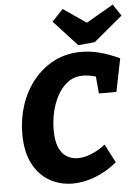

<svg xmlns="http://www.w3.org/2000/svg" viewBox="-63 -1020 787 1082"><g transform="rotate(-5 330.0 -478.5)"><path d="M305 14Q234 14 175 -19Q116 -52 80.5 -119.5Q45 -187 45 -289Q45 -374 70.5 -451.5Q96 -529 144.5 -589.5Q193 -650 261.5 -685.5Q330 -721 416 -721Q468 -721 521 -707Q574 -693 632 -666L594 -479H495L485 -590L514 -565Q486 -577 460.5 -582Q435 -587 415 -587Q366 -587 330 -561Q294 -535 270 -491.5Q246 -448 234.5 -397Q223 -346 223 -296Q223 -235 239 -197.5Q255 -160 283 -143Q311 -126 346 -126Q382 -126 422.5 -142.5Q463 -159 502 -189L556 -84Q496 -35 431 -10.5Q366 14 305 14ZM616 -971 660 -905 497 -769 403 -760 270 -905 333 -971 516 -845 402 -847Z"/></g></svg>

Font: Bitter Thin ExtraBold
Style: Italic
Weight: 800
Italic angle: -9°
Version: Version 2.002